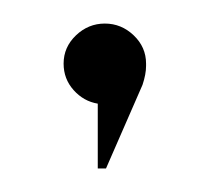

<svg xmlns="http://www.w3.org/2000/svg" viewBox="-20 -80 179 163"><path d="M104 -24Q104 -17 101 -8L70 63H63V8Q51 6 42.5 -3.5Q34 -13 34 -26Q34 -40 44.5 -50Q55 -60 69 -60Q83 -60 93.5 -50Q104 -40 104 -26Z"/></svg>

Font: Poiret One
Style: Regular
Weight: 400
Designer: Denis Masharov (denis.masharov@gmail.com), Cyreal (Charset Expansion)
Foundry: Denis Masharov
Version: Version 1.101